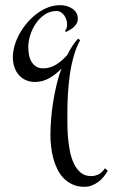

<svg xmlns="http://www.w3.org/2000/svg" viewBox="-20 -302 433 736"><path d="M393.1 353Q386.2 364.7 377.2 375.7Q368.2 386.7 356.7 395.3Q345.2 403.8 332 408.9Q318.8 414.1 304.2 414.1Q277.8 414.1 258.1 405Q238.3 396 223.6 380.9Q209 365.7 199.5 345.9Q189.9 326.2 184.1 304Q178.2 281.7 175.8 258.8Q173.3 235.8 173.3 214.8Q173.3 187.5 175.8 156Q178.2 124.5 183.3 91.6Q188.5 58.6 196.3 25.1Q204.1 -8.3 215.3 -39.1Q194.8 -17.1 168.9 -2.4Q143.1 12.2 114.3 12.2Q93.8 12.2 77.9 4.6Q62 -2.9 51.3 -15.6Q40.5 -28.3 34.9 -45.7Q29.3 -63 29.3 -82Q29.3 -104 36.1 -127.7Q43 -151.4 55.4 -173.6Q67.9 -195.8 85 -215.6Q102.1 -235.4 122.1 -250.2Q142.1 -265.1 164.6 -273.7Q187 -282.2 210.4 -282.2Q222.2 -282.2 234.4 -279.1Q246.6 -275.9 256.3 -269.5Q266.1 -263.2 272.2 -253.4Q278.3 -243.7 278.3 -230Q278.3 -220.2 273.9 -212.4Q269.5 -204.6 262.9 -198.5Q256.3 -192.4 248 -187.5Q239.7 -182.6 232.4 -179.2L229.5 -185.1Q233.9 -189.5 235.6 -195.8Q237.3 -202.1 237.3 -208Q237.3 -216.8 234.6 -225.8Q231.9 -234.9 226.6 -242.4Q221.2 -250 213.6 -254.9Q206.1 -259.8 196.3 -259.8Q171.4 -259.8 151.4 -246.1Q131.3 -232.4 117.4 -211.9Q103.5 -191.4 95.9 -167.2Q88.4 -143.1 88.4 -122.1Q88.4 -107.9 90.8 -93.3Q93.3 -78.6 99.9 -66.9Q106.4 -55.2 117.4 -47.6Q128.4 -40 145.5 -40Q173.3 -40 196.8 -55.4Q220.2 -70.8 237.8 -91.3Q246.6 -108.9 256.8 -124.8Q267.1 -140.6 279.3 -153.8L287.1 -147.9Q271.5 -119.1 262 -84.5Q252.4 -49.8 247.3 -12.9Q242.2 23.9 240.2 60.5Q238.3 97.2 238.3 129.9Q238.3 145 238.3 168.7Q238.3 192.4 240.2 219.5Q242.2 246.6 247.3 273.9Q252.4 301.3 262.5 323.2Q272.5 345.2 288.6 359.1Q304.7 373 329.1 373Q345.7 373 359.4 365.5Q373 357.9 382.3 342.8Z"/></svg>

Font: Montez
Style: Regular
Weight: 400
Designer: Astigmatic (AOETI)
Foundry: Astigmatic (AOETI)
Version: Version 1.001